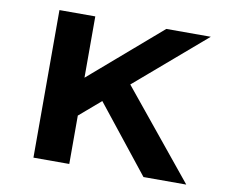

<svg xmlns="http://www.w3.org/2000/svg" viewBox="-77 -799 1083 897"><g transform="rotate(10 464.5 -350.0)"><path d="M252 -184 211 -328 642 -700H853ZM135 0V-700H305V0ZM657 0 376 -354 483 -462 860 0Z"/></g></svg>

Font: Lexend Giga
Style: Bold
Weight: 700
Version: Version 1.007